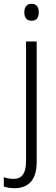

<svg xmlns="http://www.w3.org/2000/svg" viewBox="-56 -750 294 1010"><path d="M72 -686Q72 -706 81.5 -718Q91 -730 110 -730Q129 -730 138.5 -718Q148 -706 148 -686Q148 -641 110 -641Q72 -641 72 -686ZM22 240Q3 240 -11 237.5Q-25 235 -36 231V182Q-12 191 16 191Q81 191 81 100V-532H137V101Q137 172 106.5 206Q76 240 22 240Z"/></svg>

Font: Noto Sans Georgian SemiCondensed Light
Style: Regular
Weight: 300
Width: 4
Designer: Monotype Design Team, Akaki Razmadze
Foundry: Google LLC
Version: Version 2.005; ttfautohint (v1.8.4.7-5d5b)